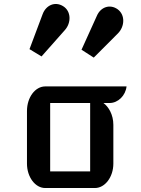

<svg xmlns="http://www.w3.org/2000/svg" viewBox="-20 -946 707 966"><path d="M115.7 -123C115.7 -55.2 157.2 0 207.5 0H457.5C508.3 0 550.3 -55.2 550.3 -123V-317.9C550.3 -369.6 525.9 -409.2 500.5 -427.7H531.2C574.2 -427.7 611.8 -465.3 616.7 -511.2H207.5C157.2 -511.2 115.7 -456.5 115.7 -387.2ZM232.4 -83.5V-427.7H433.6V-83.5ZM189 -662.1 306.6 -794.9C338.9 -831.1 338.9 -889.6 297.4 -915C256.3 -940.4 211.4 -919.4 194.8 -875.5L128.4 -698.7ZM390.1 -695.8 451.7 -656.2 573.2 -777.8C607.4 -812 611.3 -870.6 571.8 -899.4C532.7 -927.2 485.8 -910.2 467.3 -866.2Z"/></svg>

Font: Atomic Age
Style: Regular
Weight: 400
Designer: James Grieshaber
Foundry: James Grieshaber
Version: Version 1.002